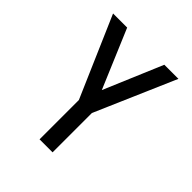

<svg xmlns="http://www.w3.org/2000/svg" viewBox="-200 -868 1001 1001"><g transform="rotate(45 300.0 -367.5)"><path d="M252 0V-290L59 -735H163L300 -411L437 -735H541L348 -290V0Z"/></g></svg>

Font: Iosevka Custom Medium Extended
Style: Regular
Weight: 500
Width: 7
Monospace: yes
Designer: Belleve Invis
Foundry: Belleve Invis
Version: Version 11.2.4; ttfautohint (v1.8.4)